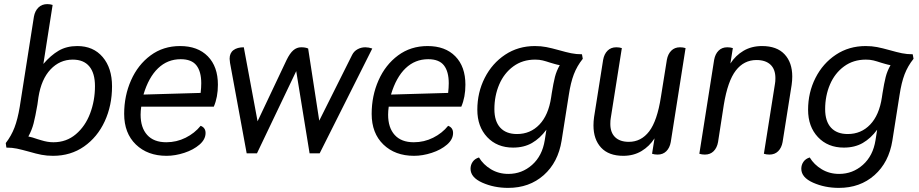

<svg xmlns="http://www.w3.org/2000/svg" viewBox="-20 -746 4471 934"><path d="M525 -326Q525 -233 489.5 -156Q454 -79 389 -33.5Q324 12 238 12Q208 12 182 7Q156 2 122 -8Q86 -18 62.5 -23Q39 -28 11 -28L8 -50Q35 -85 50.5 -125.5Q66 -166 76 -226L145 -665Q150 -693 167 -709.5Q184 -726 210 -726Q224 -726 236 -722L191 -435Q227 -477 265.5 -499.5Q304 -522 356 -522Q434 -522 479.5 -468.5Q525 -415 525 -326ZM442 -327Q442 -390 414.5 -423Q387 -456 334 -456Q271 -456 226 -408.5Q181 -361 167 -273L162 -237Q152 -179 143.5 -146Q135 -113 118 -82Q135 -79 163 -69Q167 -68 181.5 -63.5Q196 -59 210.5 -56.5Q225 -54 240 -54Q303 -54 349 -93Q395 -132 418.5 -194.5Q442 -257 442 -327Z M584 -192Q584 -280 617.5 -355.5Q651 -431 712.5 -476.5Q774 -522 856 -522Q942 -522 991 -472Q1040 -422 1040 -334Q1040 -273 1020 -227H667Q664 -206 664 -188Q664 -125 696 -89.5Q728 -54 789 -54Q839 -54 883 -76Q927 -98 956 -134Q980 -125 980 -99Q980 -68 950.5 -42.5Q921 -17 876.5 -2.5Q832 12 790 12Q698 12 641 -43Q584 -98 584 -192ZM956 -294Q959 -320 959 -341Q959 -398 935.5 -428Q912 -458 859 -458Q795 -458 749 -414Q703 -370 678 -286Z M1099 -440Q1097 -454 1097 -460Q1097 -488 1115.5 -502Q1134 -516 1166 -516L1233 -156L1374 -454Q1390 -487 1407 -501.5Q1424 -516 1445 -516Q1466 -516 1479 -510L1533 -159L1693 -479Q1702 -497 1719.5 -506.5Q1737 -516 1757 -516Q1773 -516 1791 -510L1535 0H1486L1421 -400L1230 0H1180Z M1788 -192Q1788 -280 1821.5 -355.5Q1855 -431 1916.5 -476.5Q1978 -522 2060 -522Q2146 -522 2195 -472Q2244 -422 2244 -334Q2244 -273 2224 -227H1871Q1868 -206 1868 -188Q1868 -125 1900 -89.5Q1932 -54 1993 -54Q2043 -54 2087 -76Q2131 -98 2160 -134Q2184 -125 2184 -99Q2184 -68 2154.5 -42.5Q2125 -17 2080.5 -2.5Q2036 12 1994 12Q1902 12 1845 -43Q1788 -98 1788 -192ZM2160 -294Q2163 -320 2163 -341Q2163 -398 2139.5 -428Q2116 -458 2063 -458Q1999 -458 1953 -414Q1907 -370 1882 -286Z M2815 -460Q2787 -425 2771.5 -384.5Q2756 -344 2747 -284L2712 -62Q2695 44 2625 106Q2555 168 2452 168Q2383 168 2326 142.5Q2269 117 2269 75Q2269 56 2279.5 41Q2290 26 2310 20Q2331 55 2368.5 77.5Q2406 100 2453 100Q2519 100 2568.5 56Q2618 12 2630 -64L2638 -115Q2607 -73 2568 -50.5Q2529 -28 2476 -28Q2398 -28 2350 -79Q2302 -130 2302 -212Q2302 -296 2338 -367Q2374 -438 2437.5 -480Q2501 -522 2582 -522Q2612 -522 2637.5 -517Q2663 -512 2699 -502Q2734 -492 2758.5 -487Q2783 -482 2811 -482ZM2664 -292Q2672 -342 2679.5 -371.5Q2687 -401 2703 -429Q2691 -431 2677.5 -435Q2664 -439 2657 -441Q2636 -448 2620 -452Q2604 -456 2583 -456Q2522 -456 2477 -423Q2432 -390 2408.5 -335Q2385 -280 2385 -215Q2385 -156 2413.5 -125Q2442 -94 2495 -94Q2560 -94 2604 -140Q2648 -186 2661 -272Z M2867 -136Q2867 -156 2870 -177L2914 -455Q2919 -483 2935.5 -499.5Q2952 -516 2978 -516Q2993 -516 3005 -512L2951 -171Q2949 -161 2949 -143Q2949 -101 2972.5 -78.5Q2996 -56 3039 -56Q3099 -56 3138 -107Q3177 -158 3195 -274L3224 -455Q3229 -483 3245.5 -499.5Q3262 -516 3288 -516Q3303 -516 3315 -512L3243 -55Q3238 -27 3221.5 -10.5Q3205 6 3179 6Q3164 6 3152 2L3164 -73Q3139 -34 3100.5 -11Q3062 12 3012 12Q2941 12 2904 -28Q2867 -68 2867 -136Z M3382 2 3454 -455Q3459 -483 3475.5 -499.5Q3492 -516 3518 -516Q3533 -516 3545 -512L3533 -437Q3558 -476 3597 -499Q3636 -522 3687 -522Q3759 -522 3796.5 -482Q3834 -442 3834 -374Q3834 -354 3831 -333L3787 -55Q3782 -27 3765.5 -10.5Q3749 6 3723 6Q3708 6 3696 2L3750 -339Q3752 -349 3752 -366Q3752 -409 3728 -431.5Q3704 -454 3660 -454Q3599 -454 3559.5 -403Q3520 -352 3501 -236L3473 -55Q3468 -27 3451.5 -10.5Q3435 6 3409 6Q3394 6 3382 2Z M4424 -460Q4396 -425 4380.5 -384.5Q4365 -344 4356 -284L4321 -62Q4304 44 4234 106Q4164 168 4061 168Q3992 168 3935 142.5Q3878 117 3878 75Q3878 56 3888.5 41Q3899 26 3919 20Q3940 55 3977.5 77.5Q4015 100 4062 100Q4128 100 4177.5 56Q4227 12 4239 -64L4247 -115Q4216 -73 4177 -50.5Q4138 -28 4085 -28Q4007 -28 3959 -79Q3911 -130 3911 -212Q3911 -296 3947 -367Q3983 -438 4046.5 -480Q4110 -522 4191 -522Q4221 -522 4246.5 -517Q4272 -512 4308 -502Q4343 -492 4367.5 -487Q4392 -482 4420 -482ZM4273 -292Q4281 -342 4288.5 -371.5Q4296 -401 4312 -429Q4300 -431 4286.5 -435Q4273 -439 4266 -441Q4245 -448 4229 -452Q4213 -456 4192 -456Q4131 -456 4086 -423Q4041 -390 4017.5 -335Q3994 -280 3994 -215Q3994 -156 4022.5 -125Q4051 -94 4104 -94Q4169 -94 4213 -140Q4257 -186 4270 -272Z"/></svg>

Font: Thasadith
Style: Bold Italic
Weight: 700
Italic angle: -9°
Designer: Cadson Demak Co.,Ltd.
Foundry: Cadson Demak Co.,Ltd.
Version: Version 1.000; ttfautohint (v1.6)